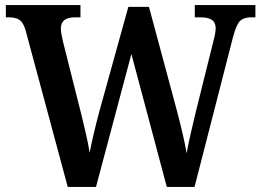

<svg xmlns="http://www.w3.org/2000/svg" viewBox="-20 -734 1025 754"><path d="M81 -613Q72 -645 57 -655.5Q42 -666 15 -666H3V-714H296V-666H274Q219 -666 219 -622Q219 -613 221.5 -599Q224 -585 227 -572L298 -290Q308 -250 317.5 -208.5Q327 -167 332 -134Q346 -206 370 -296L484 -707H565L674 -302Q687 -253 697 -210Q707 -167 713 -132Q719 -167 728.5 -208Q738 -249 749 -295L815 -560Q819 -574 823 -592.5Q827 -611 827 -622Q827 -646 812 -656Q797 -666 767 -666H745V-714H983V-666H965Q938 -666 923 -652Q908 -638 895 -588L744 0H635L496 -522L357 0H246Z"/></svg>

Font: Noto Serif Hebrew SemiCondensed SemiBold
Style: Regular
Weight: 600
Width: 4
Designer: Monotype Design Team
Foundry: Monotype Imaging Inc.
Version: Version 2.004; ttfautohint (v1.8.4.7-5d5b)